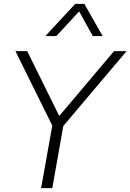

<svg xmlns="http://www.w3.org/2000/svg" viewBox="-20 -975 676 995"><path d="M636 -710 308 -322 251 0H193L251 -324L60 -710H121L287 -374L571 -710ZM512 -788H461L390 -916L272 -788H215L370 -955H417Z"/></svg>

Font: Livvic Light
Style: Italic
Weight: 300
Italic angle: -10°
Designer: Jacques Le Bailly, Baron von Fonthausen
Version: Version 1.001; ttfautohint (v1.8.2)